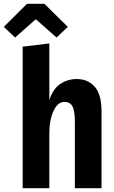

<svg xmlns="http://www.w3.org/2000/svg" viewBox="-69 -988 598 1008"><path d="M50 0V-743L190 -760V-462Q208 -520 246.5 -546.5Q285 -573 334 -573Q393 -573 428.5 -532.5Q464 -492 464 -404V0H324V-348Q324 -408 311 -430.5Q298 -453 269 -453Q234 -453 212 -405.5Q190 -358 190 -287V0ZM73 -968H164L287 -847L228 -791L119 -887L10 -791L-49 -847Z"/></svg>

Font: Freeman
Style: Regular
Weight: 400
Designer: Vernon Adams, Aoife Mooney, Rodrigo Fuenzalida
Foundry: Rodrigo Fuenzalida
Version: Version 1.000; ttfautohint (v1.8.4.7-5d5b)